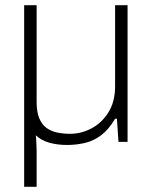

<svg xmlns="http://www.w3.org/2000/svg" viewBox="-20 -546 584 739"><path d="M73 173V-526H121V-153Q121 -115 131 -91Q141 -67 158.5 -54Q176 -41 199.5 -36Q223 -31 250 -31Q293 -31 332.5 -52Q372 -73 397.5 -114Q423 -155 423 -213V-526H471V0H436L430 -89H423Q399 -48 370 -26Q341 -4 307.5 4Q274 12 238 12Q200 12 169 3Q138 -6 118 -25Q119 -13 120 4Q121 21 121 33V173Z"/></svg>

Font: Archivo SemiBold Thin
Style: Regular
Weight: 250
Version: Version 2.001